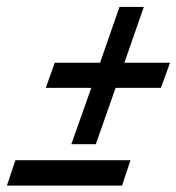

<svg xmlns="http://www.w3.org/2000/svg" viewBox="-52 -634 522 568"><path d="M159 -207.5 218 -374H83.5L110 -448.5H244L301.5 -613.5H373.5L316 -448.5H451L424 -374H290L231.5 -207.5ZM-31.5 -85 -6.5 -160H334L309 -85Z"/></svg>

Font: Libre Caslon Condensed
Style: Italic
Weight: 400
Italic angle: -22.583°
Designer: Pablo Impallari, Rodrigo Fuenzalida, Katja Schimmel, Ertekin Erdin
Foundry: Pablo Impallari, Rodrigo Fuenzalida
Version: Version 2.000;gftools[0.9.33]